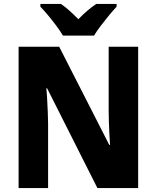

<svg xmlns="http://www.w3.org/2000/svg" viewBox="-20 -950 792 970"><path d="M678 0H472L218 -504H214Q217 -476 218.5 -444Q220 -412 221.5 -381Q223 -350 223 -324V0H74V-714H279L532 -218H536Q534 -244 532.5 -275Q531 -306 530 -336.5Q529 -367 529 -391V-714H678ZM298 -770Q286 -791 265.5 -818.5Q245 -846 223 -872.5Q201 -899 184 -916V-930H288Q310 -915 331 -896Q352 -877 376 -853Q400 -878 422 -896.5Q444 -915 466 -930H569V-916Q552 -898 530.5 -872Q509 -846 488.5 -819Q468 -792 455 -770Z"/></svg>

Font: Noto Sans Khmer SemiCondensed ExtraBold
Style: Regular
Weight: 800
Width: 4
Designer: Danh Hong and the Monotype Design Team
Foundry: Monotype Imaging Inc.
Version: Version 2.004